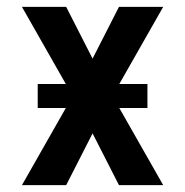

<svg xmlns="http://www.w3.org/2000/svg" viewBox="-20 -540 540 560"><path d="M44 0 172 -225H90V-295H172L44 -520H173L250 -369L327 -520H456L328 -295H410V-225H328L456 0H327L250 -151L173 0Z"/></svg>

Font: Iosevka SS18
Style: Bold
Weight: 700
Monospace: yes
Designer: Belleve Invis
Foundry: Belleve Invis
Version: Version 25.1.1; ttfautohint (v1.8.4)